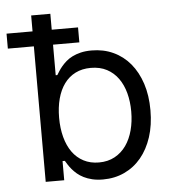

<svg xmlns="http://www.w3.org/2000/svg" viewBox="-79 -775 751 836"><g transform="rotate(-5 297.0 -357.5)"><path d="M88.1 -592.3H-25.6V-657.7H88.1V-727.3H171.9V-657.7H286.9V-592.3H171.9V-458.8H179Q183.6 -465.9 189.6 -475.7Q195.7 -485.4 204.4 -495.7Q213.1 -506 224.8 -516.3Q236.5 -526.6 252.5 -534.6Q268.5 -542.6 289.2 -547.6Q310 -552.6 336.6 -552.6Q388.5 -552.6 431.3 -532.8Q474.1 -513.1 504.8 -476.4Q535.5 -439.6 552.6 -387.8Q569.6 -335.9 569.6 -271.3Q569.6 -206.3 552.6 -154.1Q535.5 -101.9 505 -65.2Q474.4 -28.4 431.8 -8.5Q389.2 11.4 338.1 11.4Q311.8 11.4 291 6.4Q270.2 1.4 254.1 -6.7Q237.9 -14.9 226 -25Q214.1 -35.2 205.1 -45.8Q196 -56.5 189.8 -66.4Q183.6 -76.3 179 -83.8H169V0H88.1ZM170.5 -272.7Q170.5 -226.6 180.8 -188Q191.1 -149.5 210.8 -122Q230.5 -94.5 259.8 -79.2Q289.1 -63.9 326.7 -63.9Q366.1 -63.9 396 -80.3Q425.8 -96.6 445.7 -124.8Q465.6 -153.1 475.7 -191.1Q485.8 -229 485.8 -272.7Q485.8 -316.1 475.9 -353.3Q465.9 -390.6 446.2 -418.1Q426.5 -445.7 396.7 -461.5Q366.8 -477.3 326.7 -477.3Q288.4 -477.3 259.2 -462.5Q230.1 -447.8 210.4 -420.8Q190.7 -393.8 180.6 -356.2Q170.5 -318.5 170.5 -272.7Z"/></g></svg>

Font: Fast_Sans-Dotted
Style: Regular
Weight: 400
Version: Version 3.018